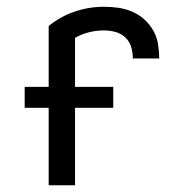

<svg xmlns="http://www.w3.org/2000/svg" viewBox="-20 -548 540 568"><path d="M124 0V-471Q158 -499 200.5 -513.5Q243 -528 287 -528Q309 -528 330 -525Q351 -522 371 -513.5Q391 -505 407 -490.5Q423 -476 433.5 -457.5Q444 -439 447.5 -417.5Q451 -396 451 -375H373Q373 -392 368 -409Q363 -426 350.5 -437.5Q338 -449 321.5 -453.5Q305 -458 288 -458Q265 -458 243 -452.5Q221 -447 202 -436V0ZM53 -229V-291H315V-229Z"/></svg>

Font: Moesevka
Style: Regular
Weight: 400
Monospace: yes
Designer: Belleve Invis
Foundry: Belleve Invis
Version: Version 32.5.0; ttfautohint (v1.8.4)